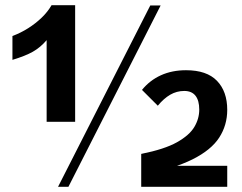

<svg xmlns="http://www.w3.org/2000/svg" viewBox="-20 -721 933 741"><path d="M160 -566Q136 -538 107 -521.5Q78 -505 28 -490V-582Q60 -594 88.5 -612Q117 -630 140.5 -652.5Q164 -675 179 -701H270V-251H160ZM560 -700H600L244 0H204ZM525 -127Q615 -145 663 -172Q711 -199 730 -231Q749 -263 749 -298Q749 -333 734.5 -351.5Q720 -370 691 -370Q662 -370 637 -355.5Q612 -341 589 -313L528 -374Q558 -411 601 -430.5Q644 -450 698 -450Q778 -450 817.5 -409Q857 -368 857 -297Q857 -238 826 -190Q795 -142 723 -106Q651 -70 525 -44ZM525 -81H857V0H525Z"/></svg>

Font: Moderustic
Style: Bold
Weight: 700
Designer: Tural Alisoy
Foundry: TAFT Foundry
Version: Version 2.120